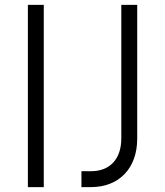

<svg xmlns="http://www.w3.org/2000/svg" viewBox="-20 -765 674 785"><path d="M159 0V-745H94V0ZM352 0C466 0 541 -76 541 -198V-745H476V-200C476 -113 428 -65 352 -65H313V0Z"/></svg>

Font: Plus Jakarta Sans Light
Style: Regular
Weight: 300
Designer: Gumpita Rahayu
Foundry: Tokotype
Version: Version 2.071;gftools[0.9.30]